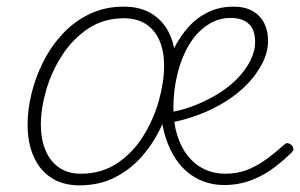

<svg xmlns="http://www.w3.org/2000/svg" viewBox="-20 -539 903 578"><path d="M219 19Q169 19 134 -4Q99 -27 81 -68.5Q63 -110 63 -164Q63 -209 75 -258Q87 -307 110.5 -353.5Q134 -400 169 -437.5Q204 -475 250 -497Q296 -519 353 -519Q403 -519 438 -497Q473 -475 491 -435.5Q509 -396 509 -343Q509 -301 498 -252.5Q487 -204 464.5 -156Q442 -108 407.5 -68.5Q373 -29 326 -5Q279 19 219 19ZM223 -16Q286 -16 333.5 -48Q381 -80 412 -130.5Q443 -181 458.5 -237Q474 -293 474 -341Q474 -384 460.5 -416Q447 -448 420 -466Q393 -484 353 -484Q292 -484 245.5 -453Q199 -422 167 -372.5Q135 -323 119 -267.5Q103 -212 103 -164Q103 -120 117 -86.5Q131 -53 158 -34.5Q185 -16 223 -16ZM654 18Q621 18 592 7Q563 -4 540 -24.5Q517 -45 500.5 -74.5Q484 -104 474.5 -139Q465 -174 465 -213Q465 -263 474.5 -308Q484 -353 503 -391.5Q522 -430 548 -458.5Q574 -487 608 -503Q642 -519 682 -519Q718 -519 741 -505.5Q764 -492 775.5 -469Q787 -446 787 -416Q787 -383 770.5 -350Q754 -317 726 -287.5Q698 -258 660 -234Q622 -210 578 -193.5Q534 -177 489 -169L473 -198Q515 -203 555 -217.5Q595 -232 630.5 -253Q666 -274 692 -300Q718 -326 733 -355Q748 -384 748 -413Q748 -449 729 -467Q710 -485 674 -485Q636 -485 603.5 -463Q571 -441 548.5 -403Q526 -365 514 -316Q502 -267 502 -214Q502 -169 513.5 -132Q525 -95 546 -69Q567 -43 595.5 -29.5Q624 -16 658 -16Q692 -16 721 -26.5Q750 -37 778 -57Q806 -77 835 -103Q841 -109 846.5 -108Q852 -107 857 -103Q861 -99 863 -93Q865 -87 858 -80Q838 -60 808 -36.5Q778 -13 739 2.5Q700 18 654 18Z"/></svg>

Font: Playwrite MX Thin
Style: Regular
Weight: 250
Designer: Veronika Burian, José Scaglione
Foundry: TypeTogether
Version: Version 1.002